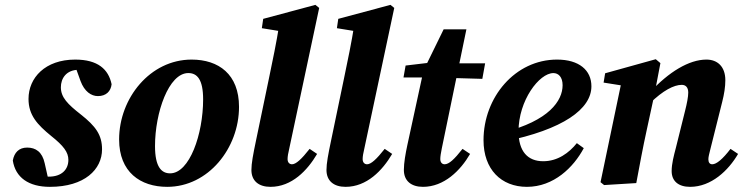

<svg xmlns="http://www.w3.org/2000/svg" viewBox="-20 -739 2999 775"><path d="M176.7 -7.5 160.4 -80.1C150.5 -125.9 124.1 -143.3 89.6 -143.3C56.3 -143.3 37.4 -122.9 31.7 -91.1C42.3 -22.4 95.7 15.2 181.4 15.2C321.8 15.2 391.9 -55.4 391.9 -136.2C391.9 -194.2 366.6 -229.3 305.9 -277.2C253.2 -318.4 225.7 -346.1 225.7 -386.6C225.7 -421.8 246.6 -457.4 299 -457.4C315 -457.4 329.4 -456.8 343.7 -456L281.9 -476.2L305 -412.2C320.8 -369.2 348.6 -351.1 375.2 -351.1C408.3 -351.1 427.4 -370.6 430.5 -399C417.7 -459.7 374.8 -498.5 283.4 -498.5C162.4 -498.5 95.1 -425 95.1 -339.8C95.1 -273.9 130.9 -235.7 186.7 -190.1C236.5 -150.5 256 -124.5 256 -93.7C256 -53.9 228 -26 177.5 -26C156.1 -26 137.3 -26.6 114.9 -28.5L176.7 -7.5Z M654.9 15.2C820.9 15.2 944.8 -140.9 944.8 -307.7C944.8 -439.4 862.4 -498.5 753.3 -498.5C586.3 -498.5 460.8 -343 460.8 -176C460.8 -44.7 546.3 15.2 654.9 15.2ZM666.6 -39.3C632.3 -39.3 605.7 -64.2 605.7 -149.3C605.7 -284.6 661 -444.1 740.1 -444.1C775.6 -444.1 799.9 -418.7 799.9 -337.8C799.9 -198.1 745.4 -39.3 666.6 -39.3Z M1071.8 15.2C1157.6 15.2 1220.6 -50.7 1260 -117.7L1229.8 -138.1C1197 -96.4 1174.6 -75.9 1158.6 -75.9C1148.5 -75.9 1140.8 -83.2 1140.8 -97C1140.8 -107 1143.1 -120.8 1147.7 -139.9L1268.4 -707L1253.1 -719.4L1042.4 -662.9L1036.9 -625.2L1161.9 -604.9L1107.1 -638.8C1095.9 -567.7 1080.7 -495.1 1066 -424.6L1013.9 -174.2C1001.5 -115 994.8 -79.6 994.8 -52.9C994.8 -8.9 1024.2 15.2 1071.8 15.2Z M1374.8 15.2C1460.6 15.2 1523.6 -50.7 1563 -117.7L1532.8 -138.1C1500 -96.4 1477.6 -75.9 1461.6 -75.9C1451.5 -75.9 1443.8 -83.2 1443.8 -97C1443.8 -107 1446.1 -120.8 1450.7 -139.9L1571.4 -707L1556.1 -719.4L1345.4 -662.9L1339.9 -625.2L1464.9 -604.9L1410.1 -638.8C1398.9 -567.7 1383.7 -495.1 1369 -424.6L1316.9 -174.2C1304.5 -115 1297.8 -79.6 1297.8 -52.9C1297.8 -8.9 1327.2 15.2 1374.8 15.2Z M1608.7 -426.4H1729L1926.9 -420.7L1938.2 -483.4H1735.8V-488.5L1617.2 -474.4L1608.7 -426.4ZM1624.2 -153.3C1617 -119.5 1610.2 -82.3 1610.2 -53.2C1610.2 -8.3 1640.5 15.2 1687.3 15.2C1772.6 15.2 1838.4 -50.4 1877.5 -117.7L1847 -138.1C1813.9 -95.9 1792.3 -75.9 1774.7 -75.9C1764.8 -75.9 1757.2 -83.2 1757.2 -97C1757.2 -107 1759.5 -120.8 1763.3 -139.9L1862.6 -620.5H1770.7L1689.6 -454.7L1624.2 -153.3Z M2106.9 15.2C2215.3 15.2 2295.2 -63.6 2336.4 -141L2308.4 -161.2C2277 -122.1 2231.3 -88.2 2172.7 -88.2C2110.5 -88.2 2073 -127.2 2073 -209.2C2073 -333.5 2156.6 -444 2213.7 -444C2234.4 -444 2250.9 -427.8 2250.9 -395.1C2250.9 -332.3 2196 -251.4 2011.9 -204.8L2014.5 -167.6C2253.5 -216.2 2367.2 -299 2367.2 -390.7C2367.2 -455.4 2317.7 -498.5 2228.5 -498.5C2059.2 -498.5 1931.7 -346.3 1931.7 -173C1931.7 -55.8 2002.6 15.2 2106.9 15.2Z M2691.1 -48.5C2691.1 -8.3 2718 15.2 2765.6 15.2C2850.9 15.2 2920.2 -50.7 2959.2 -117.7L2928.7 -138.1C2897.1 -96.7 2872.1 -75.9 2855 -75.9C2845.2 -75.9 2839.3 -82.9 2839.3 -96.2C2839.3 -106.2 2843.2 -120 2848 -139.3L2895.2 -327.9C2903.2 -359.5 2907.8 -388.2 2907.8 -415.1C2907.8 -471.2 2875 -498.5 2831.6 -498.5C2761.2 -498.5 2679.6 -448.6 2604 -366.9L2604 -322.7C2655.9 -373.6 2700.3 -396.5 2731.8 -396.5C2747.3 -396.5 2758.1 -386.9 2758.1 -365.3C2758.1 -348.9 2753 -321.7 2745 -290.6L2707.8 -141C2699.9 -110.8 2691.1 -78 2691.1 -48.5ZM2548.3 0C2562 -72.4 2574.7 -142.9 2590.5 -214.3L2622.2 -360.7L2645.7 -484.2L2627 -500L2422.6 -443.2L2416.4 -405.6L2542.9 -385.6L2489.9 -414.7L2404 -3.6L2418.4 8L2548.3 0Z"/></svg>

Font: Source Serif Variable
Style: Italic
Weight: 389
Italic angle: -12°
Designer: Frank Grießhammer
Foundry: Adobe Systems Incorporated
Version: Version 3.001;hotconv 1.0.111;makeotfexe 2.5.65597